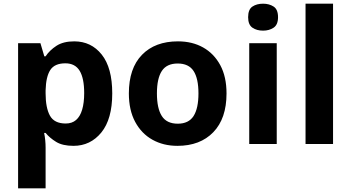

<svg xmlns="http://www.w3.org/2000/svg" viewBox="-20 -780 1902 1040"><path d="M382 -556Q474 -556 531 -484.5Q588 -413 588 -274Q588 -135 529 -62.5Q470 10 378 10Q319 10 284 -11.5Q249 -33 227 -60H219Q223 -41 225 -20.5Q227 0 227 20V240H78V-546H199L220 -475H227Q249 -508 286 -532Q323 -556 382 -556ZM334 -437Q276 -437 252.5 -401Q229 -365 227 -291V-275Q227 -196 250.5 -153.5Q274 -111 336 -111Q370 -111 392 -130Q414 -149 425 -186Q436 -223 436 -276Q436 -356 411.5 -396.5Q387 -437 334 -437Z M1207 -273.7Q1207 -138 1135.5 -64Q1064 10 941 10Q865.1 10 805.8 -23.1Q746.4 -56.2 712.2 -119.8Q678 -183.4 678 -274Q678 -410 749 -483Q820 -556 944 -556Q1021.4 -556 1080.2 -523Q1139 -490 1173 -427.3Q1207 -364.5 1207 -273.7ZM830 -274Q830 -193 856.5 -151.5Q883 -110 942.9 -110Q1002 -110 1028.5 -151.5Q1055 -193 1055 -274Q1055 -355 1028.5 -395.5Q1002 -436 942.5 -436Q883 -436 856.5 -395.5Q830 -355 830 -274Z M1479 -546V0H1330V-546ZM1405 -760Q1438 -760 1462 -744.5Q1486 -729 1486 -686.8Q1486 -646 1462 -630Q1438 -614 1405 -614Q1370.7 -614 1347.4 -630Q1324 -646 1324 -686.8Q1324 -729 1347.4 -744.5Q1370.7 -760 1405 -760Z M1784 0H1635V-760H1784Z"/></svg>

Font: Noto Sans New Tai Lue
Style: Regular
Weight: 400
Designer: Monotype Design Team
Foundry: Monotype Imaging Inc.
Version: Version 2.003